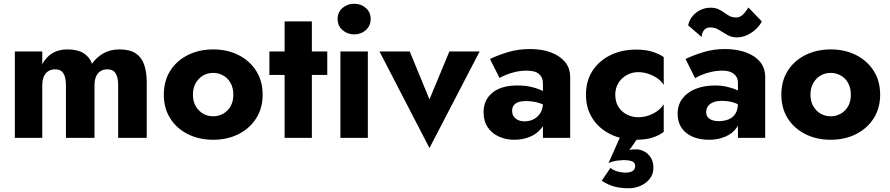

<svg xmlns="http://www.w3.org/2000/svg" viewBox="-20 -734 4736 1022"><path d="M761 -296Q761 -352 747 -391Q733 -430 701.5 -450.5Q670 -471 616 -471Q569 -471 532 -451Q495 -431 470 -395Q456 -432 424 -451.5Q392 -471 338 -471Q291 -471 257.5 -450Q224 -429 205 -392V-460H59V0H205V-280Q205 -308 213.5 -327Q222 -346 237.5 -355.5Q253 -365 273 -365Q304 -365 317.5 -343.5Q331 -322 331 -280V0H483V-280Q483 -308 491.5 -327Q500 -346 515.5 -355.5Q531 -365 551 -365Q582 -365 595.5 -343.5Q609 -322 609 -280V0H761Z M852 -230Q852 -158 886 -104Q920 -50 980 -20Q1040 10 1115 10Q1190 10 1249.5 -20Q1309 -50 1343.5 -104Q1378 -158 1378 -230Q1378 -303 1343.5 -357Q1309 -411 1249.5 -441Q1190 -471 1115 -471Q1040 -471 980 -441Q920 -411 886 -357Q852 -303 852 -230ZM1007 -230Q1007 -266 1022 -292Q1037 -318 1061 -332Q1085 -346 1115 -346Q1144 -346 1168.5 -332Q1193 -318 1207.5 -292Q1222 -266 1222 -230Q1222 -194 1207.5 -168.5Q1193 -143 1168.5 -129Q1144 -115 1115 -115Q1085 -115 1061 -129Q1037 -143 1022 -168.5Q1007 -194 1007 -230Z M1414 -460V-335H1722V-460ZM1495 -620V0H1640V-620Z M1777 -633Q1777 -597 1803 -574Q1829 -551 1865 -551Q1902 -551 1927.5 -574Q1953 -597 1953 -633Q1953 -669 1927.5 -691.5Q1902 -714 1865 -714Q1829 -714 1803 -691.5Q1777 -669 1777 -633ZM1792 -460V0H1938V-460Z M2000 -460 2266 54 2533 -460H2372L2266 -205L2161 -460Z M2706 -144Q2706 -161 2714 -172.5Q2722 -184 2738 -190Q2754 -196 2781 -196Q2816 -196 2847.5 -186.5Q2879 -177 2903 -159V-226Q2891 -239 2867 -251Q2843 -263 2809.5 -271Q2776 -279 2734 -279Q2648 -279 2601 -240.5Q2554 -202 2554 -136Q2554 -89 2576.5 -56Q2599 -23 2636.5 -6.5Q2674 10 2718 10Q2762 10 2800 -5.5Q2838 -21 2862 -51.5Q2886 -82 2886 -126L2870 -186Q2870 -154 2856 -132Q2842 -110 2820 -99Q2798 -88 2772 -88Q2754 -88 2739 -94.5Q2724 -101 2715 -113.5Q2706 -126 2706 -144ZM2639 -319Q2649 -325 2671 -334.5Q2693 -344 2722.5 -351Q2752 -358 2783 -358Q2804 -358 2820.5 -354Q2837 -350 2848 -341Q2859 -332 2864.5 -319.5Q2870 -307 2870 -290V0H3015V-324Q3015 -372 2987 -405Q2959 -438 2911 -455.5Q2863 -473 2802 -473Q2737 -473 2682 -456Q2627 -439 2588 -420Z M3255 -230Q3255 -264 3271 -291Q3287 -318 3315.5 -334Q3344 -350 3377 -350Q3402 -350 3428 -342Q3454 -334 3476.5 -319Q3499 -304 3513 -282V-430Q3489 -447 3453 -458.5Q3417 -470 3365 -470Q3289 -470 3228.5 -440Q3168 -410 3133.5 -356.5Q3099 -303 3099 -230Q3099 -158 3133.5 -104Q3168 -50 3228.5 -20Q3289 10 3365 10Q3417 10 3453 -1.5Q3489 -13 3513 -32V-179Q3499 -157 3477.5 -142Q3456 -127 3430.5 -118.5Q3405 -110 3377 -110Q3344 -110 3315.5 -125Q3287 -140 3271 -166.5Q3255 -193 3255 -230ZM3306 -61 3219 134Q3245 123 3269.5 120.5Q3294 118 3301 118Q3324 118 3342.5 124Q3361 130 3361 150Q3361 168 3347 176.5Q3333 185 3307 185Q3292 185 3270 179.5Q3248 174 3229 160L3183 228Q3218 251 3251.5 259.5Q3285 268 3327 268Q3359 268 3388.5 255.5Q3418 243 3438 218.5Q3458 194 3458 159Q3458 126 3443.5 104Q3429 82 3408 71.5Q3387 61 3367 61Q3356 61 3347 61.5Q3338 62 3330 65L3416 -57Z M3739 -137Q3739 -156 3748.5 -169Q3758 -182 3776.5 -189.5Q3795 -197 3821 -197Q3860 -197 3887.5 -187.5Q3915 -178 3941 -159V-230Q3931 -241 3907.5 -252.5Q3884 -264 3852.5 -271.5Q3821 -279 3786 -279Q3728 -279 3683 -261Q3638 -243 3612.5 -209.5Q3587 -176 3587 -128Q3587 -85 3607.5 -54Q3628 -23 3666 -6.5Q3704 10 3754 10Q3802 10 3840.5 -6.5Q3879 -23 3901.5 -54.5Q3924 -86 3924 -130L3908 -186Q3908 -149 3894 -128Q3880 -107 3856.5 -98Q3833 -89 3805 -89Q3786 -89 3771 -94.5Q3756 -100 3747.5 -110.5Q3739 -121 3739 -137ZM3680 -318Q3691 -325 3713 -334.5Q3735 -344 3764.5 -351Q3794 -358 3827 -358Q3865 -358 3886.5 -340.5Q3908 -323 3908 -294V0H4053V-324Q4053 -372 4025.5 -405Q3998 -438 3949.5 -455.5Q3901 -473 3839 -473Q3777 -473 3722.5 -456Q3668 -439 3629 -420ZM3643 -599 3715 -537Q3715 -545 3718.5 -557Q3722 -569 3732.5 -578.5Q3743 -588 3761 -588Q3786 -588 3807.5 -574.5Q3829 -561 3851.5 -548Q3874 -535 3901 -535Q3932 -535 3959.5 -548.5Q3987 -562 4007 -582Q4027 -602 4035 -620L3964 -694Q3949 -670 3933.5 -655.5Q3918 -641 3899 -641Q3878 -641 3863 -649Q3848 -657 3834.5 -667Q3821 -677 3804 -685Q3787 -693 3762 -693Q3731 -693 3705.5 -679.5Q3680 -666 3664 -645Q3648 -624 3643 -599Z M4139 -230Q4139 -158 4173 -104Q4207 -50 4267 -20Q4327 10 4402 10Q4477 10 4536.5 -20Q4596 -50 4630.5 -104Q4665 -158 4665 -230Q4665 -303 4630.5 -357Q4596 -411 4536.5 -441Q4477 -471 4402 -471Q4327 -471 4267 -441Q4207 -411 4173 -357Q4139 -303 4139 -230ZM4294 -230Q4294 -266 4309 -292Q4324 -318 4348 -332Q4372 -346 4402 -346Q4431 -346 4455.5 -332Q4480 -318 4494.5 -292Q4509 -266 4509 -230Q4509 -194 4494.5 -168.5Q4480 -143 4455.5 -129Q4431 -115 4402 -115Q4372 -115 4348 -129Q4324 -143 4309 -168.5Q4294 -194 4294 -230Z"/></svg>

Font: Glinicke Jost Bold
Style: Bold
Weight: 700
Version: Version 3.710